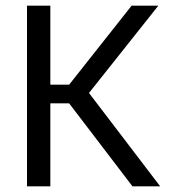

<svg xmlns="http://www.w3.org/2000/svg" viewBox="-20 -659 606 679"><path d="M448.5 0 224.5 -293.5H151.5V-359.5H224.5L445.5 -639H540L287 -320.5L286.5 -341L546.5 0ZM75.5 0V-639H158V0Z"/></svg>

Font: Anek Tamil Medium
Style: Regular
Weight: 400
Version: Version 1.003